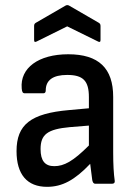

<svg xmlns="http://www.w3.org/2000/svg" viewBox="-20 -711 528 743"><path d="M123 -551 240 -609 358 -551C365 -547 369 -548 369 -556V-610C369 -617 367 -620 362 -623L248 -689C243 -692 238 -692 233 -689L119 -623C114 -620 112 -617 112 -610V-556C112 -548 116 -547 123 -551ZM162 12C221 12 269 -14 329 -77C332 -51 336 -23 337 -14C339 -6 341 0 349 0H414C421 0 425 -4 424 -11C420 -39 418 -74 418 -122V-336C418 -447 362 -501 244 -501C129 -501 57 -448 64 -369C65 -355 68 -350 76 -350H148C154 -350 157 -354 157 -361C157 -401 185 -421 240 -421C302 -421 324 -398 324 -335V-292L247 -285C99 -272 44 -229 44 -126C44 -36 85 12 162 12ZM137 -134C137 -191 164 -211 250 -219L324 -225V-148C263 -87 228 -68 190 -68C154 -68 137 -89 137 -134Z"/></svg>

Font: Sofia Sans Cond SemiBold
Style: Regular
Weight: 600
Width: 3
Designer: Botio Nikoltchev, Ani Petrova
Foundry: lettersoup
Version: Version 4.100